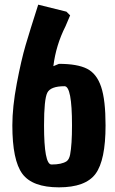

<svg xmlns="http://www.w3.org/2000/svg" viewBox="-20 -788 495 824"><path d="M33 -250Q33 -329 52 -429.5Q71 -530 90 -594.5Q109 -659 144 -768L265 -738L281 -722L261 -675Q220 -594 209 -504L233 -514Q312 -514 353.5 -493Q395 -472 414 -415.5Q433 -359 433 -250Q433 -100 390 -42Q347 16 233 16Q119 16 76 -42Q33 -100 33 -250ZM169 -250Q169 -82 201 -82Q245 -82 266 -96Q277 -104 281 -125Q289 -167 289 -250Q289 -418 257 -418Q197 -418 183 -390Q169 -362 169 -250Z"/></svg>

Font: Chau Philomene One
Style: Regular
Weight: 400
Designer: Vicente Lamonaca
Foundry: TipoType
Version: Version 1.002